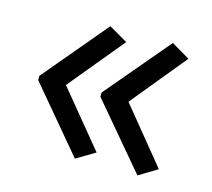

<svg xmlns="http://www.w3.org/2000/svg" viewBox="-69 -550 635 575"><g transform="rotate(15 248.5 -262.5)"><path d="M265.1 -434.1 124 -263.2 265.1 -91.8 207 -57.1 40 -255.9V-269L207 -467.8ZM458 -434.1 317.9 -263.2 458 -91.8 400.9 -57.1 232.9 -255.9V-269L400.9 -467.8Z"/></g></svg>

Font: Open Sans Hebrew
Style: Regular
Weight: 400
Foundry: Ascender Corporation, Yanek Iontef
Version: Version 2.001;PS 002.001;hotconv 1.0.70;makeotf.lib2.5.58329